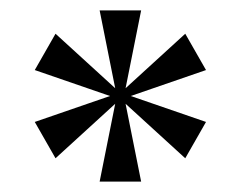

<svg xmlns="http://www.w3.org/2000/svg" viewBox="-20 -680 464 370"><path d="M202 -480 87 -375 47 -445 192 -495 47 -545 87 -615 202 -510 172 -660H252L222 -510L337 -615L377 -545L232 -495L377 -445L337 -375L222 -480L252 -330H172Z"/></svg>

Font: ZCOOL XiaoWei
Style: Regular
Weight: 400
Version: Version 1.000